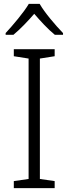

<svg xmlns="http://www.w3.org/2000/svg" viewBox="-20 -967 351 987"><path d="M184 -947H128C103 -904 46 -837 9 -797V-788H49C85 -818 124 -859 156 -896C188 -859 226 -817 262 -788H304V-797C266 -836 208 -904 184 -947ZM261 0V-36L185 -47V-666L261 -678V-714H51V-678L127 -666V-47L51 -36V0Z"/></svg>

Font: Noto Sans Kannada Light
Style: Regular
Weight: 300
Designer: Jelle Bosma - Monotype Design Team
Foundry: Monotype Imaging Inc.
Version: Version 2.005